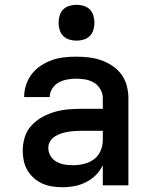

<svg xmlns="http://www.w3.org/2000/svg" viewBox="-20 -775 640 803"><path d="M243 8Q222 8 200.5 5Q179 2 159 -6.5Q139 -15 122.5 -29.5Q106 -44 95 -62.5Q84 -81 79.5 -102Q75 -123 75 -145Q75 -173 83.5 -201Q92 -229 111.5 -250Q131 -271 156 -285Q181 -299 208.5 -307Q236 -315 264.5 -317.5Q293 -320 322 -320H410V-365Q410 -384 400 -401.5Q390 -419 373.5 -429Q357 -439 337.5 -442.5Q318 -446 299 -446Q280 -446 261 -442.5Q242 -439 225.5 -430Q209 -421 198.5 -404.5Q188 -388 188 -369Q188 -369 188 -369Q188 -369 188 -369Q188 -369 188 -369Q188 -369 188 -369H81Q81 -369 81 -369.5Q81 -370 81 -370Q81 -396 89.5 -421Q98 -446 113.5 -466Q129 -486 151 -500.5Q173 -515 197 -523.5Q221 -532 247 -535Q273 -538 299 -538Q325 -538 351 -535Q377 -532 402 -523.5Q427 -515 449.5 -500Q472 -485 487.5 -464Q503 -443 510 -417Q517 -391 517 -365V0H410V-84Q399 -61 381 -43Q363 -25 340.5 -13.5Q318 -2 293 3Q268 8 243 8ZM285 -84Q308 -84 331 -89.5Q354 -95 372.5 -108.5Q391 -122 400.5 -144Q410 -166 410 -189V-228H322Q307 -228 292.5 -227Q278 -226 263.5 -223.5Q249 -221 235 -216.5Q221 -212 209 -204Q197 -196 189.5 -183.5Q182 -171 182 -156Q182 -138 191.5 -122.5Q201 -107 216.5 -98.5Q232 -90 249.5 -87Q267 -84 285 -84ZM300 -605Q285 -605 270 -609.5Q255 -614 244.5 -624.5Q234 -635 229.5 -650Q225 -665 225 -680Q225 -695 229.5 -710Q234 -725 244.5 -735.5Q255 -746 270 -750.5Q285 -755 300 -755Q315 -755 330 -750.5Q345 -746 355.5 -735.5Q366 -725 370.5 -710Q375 -695 375 -680Q375 -665 370.5 -650Q366 -635 355.5 -624.5Q345 -614 330 -609.5Q315 -605 300 -605Z"/></svg>

Font: Iosevka Curly SmBdEx
Style: Regular
Weight: 600
Width: 7
Monospace: yes
Designer: Belleve Invis
Foundry: Belleve Invis
Version: Version 11.1.0; ttfautohint (v1.8.3)